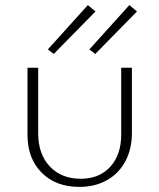

<svg xmlns="http://www.w3.org/2000/svg" viewBox="-20 -728 626 754"><path d="M168 -534 325 -708 355 -683 191 -516ZM331 -534 488 -708 518 -683 354 -516ZM88 -198V-462H130V-204Q130 -123 175.5 -74.5Q221 -26 297 -26Q370 -26 413 -73Q456 -120 456 -200V-462H498V-206Q498 -143 472.5 -95Q447 -47 400 -20.5Q353 6 292 6Q199 6 143.5 -50Q88 -106 88 -198Z"/></svg>

Font: Ysabeau SC Light
Style: Regular
Weight: 300
Designer: Christian Thalmann (Catharsis Fonts)
Version: Version 0.003